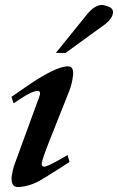

<svg xmlns="http://www.w3.org/2000/svg" viewBox="-20 -736 475 773"><path d="M422 -707Q436 -700 435 -685Q432 -661 404 -639L244 -523H205L331 -679Q362 -716 390 -716Q401 -716 422 -707ZM260 -84Q234 -67 215 -55Q196 -43 183 -35Q168 -25 157 -19Q126 1 99 9Q72 17 52 17Q23 17 27 -26Q29 -39 32 -52Q35 -65 40 -78L128 -319Q133 -329 141 -356Q143 -370 132 -370Q109 -370 59 -336L35 -320L26 -346L94 -393Q206 -469 254 -469Q278 -469 274 -432Q272 -415 268 -398.5Q264 -382 257 -365L179 -169Q150 -95 148 -78Q147 -65 158 -65Q170 -65 223 -95L252 -112Z"/></svg>

Font: DG Didot
Style: Bold Italic
Weight: 700
Designer: David Gatwood, Takis Katsoulidis, and George D. Matthiopoulos
Foundry: David Gatwood
Version: Version 1.0